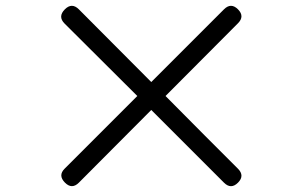

<svg xmlns="http://www.w3.org/2000/svg" viewBox="-20 -706 1040 660"><path d="M202 -126 452 -376 202 -625Q178 -649 203 -674Q227 -698 251 -674L500 -424L750 -674Q774 -698 798 -674Q822 -650 798 -626L549 -376L685 -239L798 -126Q822 -102 798 -78Q774 -54 750 -78L500 -328L251 -78Q227 -54 203 -78.5Q179 -103 202 -126Z"/></svg>

Font: GenSenRounded TW R
Style: Regular
Weight: 400
Version: Version 1.501;PS 1;hotconv 16.6.51;makeotf.lib2.5.65220